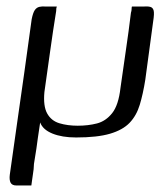

<svg xmlns="http://www.w3.org/2000/svg" viewBox="-20 -419 511 588"><path d="M213 2Q170 2 140.5 -10Q111 -22 103 -44Q98 -13 96 3Q94 19 91.5 36Q89 53 84 83Q84 90 83 99Q82 108 80.5 117Q79 126 78 134.5Q77 143 76 149Q64 149 52.5 149Q41 149 30 149Q17 149 12.5 140.5Q8 132 10 116Q22 29 33 -46.5Q44 -122 54.5 -197.5Q65 -273 77 -360Q81 -380 86.5 -388Q92 -396 100.5 -398Q109 -400 120 -399Q121 -399 126 -399Q131 -399 137.5 -399Q144 -399 149 -399Q154 -399 154 -399Q153 -397 152.5 -393.5Q152 -390 152 -385Q142 -323 133.5 -261.5Q125 -200 116 -137Q112 -94 124.5 -71.5Q137 -49 162 -41.5Q187 -34 218 -34Q250 -34 277 -41Q304 -48 323.5 -72.5Q343 -97 349 -150Q357 -208 365.5 -265Q374 -322 381 -380Q383 -386 383 -391Q383 -396 384 -399Q384 -399 389 -399Q394 -399 400.5 -399Q407 -399 412 -399Q417 -399 418 -399Q432 -400 440 -398Q448 -396 450.5 -387Q453 -378 449 -353L425 -175Q418 -131 408 -98Q398 -65 377 -43Q356 -21 317 -9.5Q278 2 213 2Z"/></svg>

Font: Genos
Style: Italic
Weight: 400
Italic angle: -8°
Version: Version 1.010